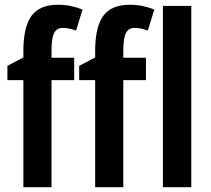

<svg xmlns="http://www.w3.org/2000/svg" viewBox="-20 -785 883 805"><path d="M291 -449H196V0H78V-449H11V-509L78 -544V-571Q78 -672 112 -718.5Q146 -765 222 -765Q252 -765 276 -760Q300 -755 326 -745L299 -657Q285 -662 271.5 -665Q258 -668 243 -668Q218 -668 207 -646.5Q196 -625 196 -574V-543H291ZM592 -449H497V0H379V-449H312V-509L379 -544V-571Q379 -672 413 -718.5Q447 -765 523 -765Q553 -765 577 -760Q601 -755 627 -745L600 -657Q586 -662 572.5 -665Q559 -668 544 -668Q519 -668 508 -646.5Q497 -625 497 -574V-543H592ZM782 0H663V-760H782Z"/></svg>

Font: Avrile Sans Condensed SemiBold
Style: Regular
Weight: 600
Width: 3
Designer: Monotype Design Team
Foundry: Monotype Imaging Inc.
Version: Version 2.001;September 10, 2019;FontCreator 11.5.0.2425 64-